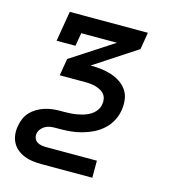

<svg xmlns="http://www.w3.org/2000/svg" viewBox="-109 -610 819 914"><g transform="rotate(15 300.0 -152.5)"><path d="M180 215Q159 215 137.5 212.5Q116 210 96.5 202.5Q77 195 61 182.5Q45 170 35 152Q25 134 22.5 112.5Q20 91 24 69Q27 51 34.5 32.5Q42 14 55.5 -0.5Q69 -15 86.5 -25.5Q104 -36 122.5 -42Q141 -48 159.5 -50.5Q178 -53 197 -53H218Q234 -53 250.5 -54Q267 -55 283 -58Q299 -61 315.5 -66Q332 -71 346.5 -80Q361 -89 372 -103.5Q383 -118 385 -134Q385 -134 385 -134Q385 -134 385 -134Q388 -147 385.5 -160.5Q383 -174 375.5 -183.5Q368 -193 356.5 -199.5Q345 -206 333 -209.5Q321 -213 307.5 -214.5Q294 -216 281 -216H154L168 -300L377 -436H201L190 -371H97L122 -520H507L493 -436L284 -299Q310 -299 336 -296Q362 -293 385.5 -285.5Q409 -278 430 -264.5Q451 -251 465 -231Q479 -211 482.5 -185.5Q486 -160 482 -134H434H482Q482 -134 482 -134Q482 -134 482 -134Q478 -106 464.5 -80Q451 -54 429 -34Q407 -14 381 -1.5Q355 11 327.5 18.5Q300 26 272.5 28.5Q245 31 218 31H197Q185 31 172.5 33Q160 35 148.5 41.5Q137 48 129 58.5Q121 69 119 81Q117 93 121.5 104Q126 115 135.5 121Q145 127 156.5 129Q168 131 180 131H430V215Z"/></g></svg>

Font: Iosevka Etoile Medium Oblique
Style: Regular
Weight: 500
Italic angle: -9°
Designer: Belleve Invis
Foundry: Belleve Invis
Version: Version 15.5.2; ttfautohint (v1.8.4)